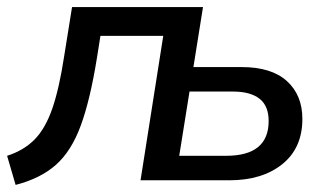

<svg xmlns="http://www.w3.org/2000/svg" viewBox="-27 -508 921 541"><path d="M17 13 -7 -69Q40 -84 70.5 -115Q101 -146 120.5 -202.5Q140 -259 154 -351L176 -488H545L518 -319H654Q738 -319 781.5 -279.5Q825 -240 825 -173Q825 -91 768.5 -45.5Q712 0 619 0H369L433 -407H256L246 -344Q227 -226 200.5 -154Q174 -82 130.5 -43.5Q87 -5 17 13ZM478 -69H610Q730 -69 730 -167Q730 -210 704 -230Q678 -250 630 -250H507Z"/></svg>

Font: Nunito Sans SemiBold
Style: Italic
Weight: 600
Italic angle: -9°
Designer: Vernon Adams
Foundry: Vernon Adams
Version: Version 3.006; ttfautohint (v1.8.3)